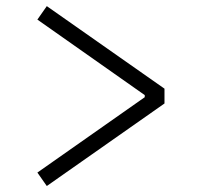

<svg xmlns="http://www.w3.org/2000/svg" viewBox="-20 -644 660 642"><path d="M105 -67 464 -319V-326L105 -578.5L136.5 -623.5L530 -347.5V-298L136.5 -22Z"/></svg>

Font: Monaspace Argon Var ExtraLight
Style: Regular
Weight: 200
Designer: Riley Cran and the Lettermatic Team
Version: Version 1.200 (Monaspace Argon Var)